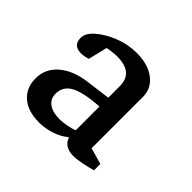

<svg xmlns="http://www.w3.org/2000/svg" viewBox="-98 -817 571 571"><g transform="rotate(45 188.0 -531.0)"><path d="M122.8 -355.4Q76.5 -355.4 49.7 -378.4Q23 -401.5 23 -441Q23 -481.6 54 -508.7Q85.1 -535.7 138.4 -543L216.7 -553.2V-600.8Q216.7 -630.3 199.8 -644.5Q182.8 -658.8 147.6 -658.8Q140.3 -658.8 129.3 -657.5Q118.2 -656.3 108.7 -654.3L94.2 -594.4Q89.7 -592.4 81.6 -590.7Q73.5 -589.1 66.1 -589.1Q32.6 -589.1 32.6 -621Q32.6 -641 55 -660.5Q77.4 -680 111.5 -693.7Q145.7 -707.4 182.4 -707.4Q230.4 -707.4 259.1 -685.4Q287.9 -663.5 287.9 -628.1V-411.9L339.4 -397.2V-370.6Q322.9 -365.7 301.7 -361.4Q280.4 -357 264.6 -357Q246.5 -357 234 -365.1Q221.5 -373.2 218.5 -386H214.9Q199.2 -372.2 173.8 -363.8Q148.4 -355.4 122.8 -355.4ZM159.3 -405.4Q172.3 -405.4 189.1 -408.6Q205.9 -411.9 216.7 -416.1V-516.1Q153.4 -512.1 125.4 -497Q97.3 -481.9 97.3 -450.6Q97.3 -429.3 113.8 -417.3Q130.4 -405.4 159.3 -405.4Z"/></g></svg>

Font: Faustina Light
Style: Regular
Weight: 300
Designer: Alfonso Garcia
Foundry: http://www.omnibus-type.com
Version: Version 1.200